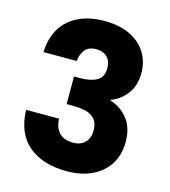

<svg xmlns="http://www.w3.org/2000/svg" viewBox="-112 -837 828 933"><g transform="rotate(15 302.5 -370.5)"><path d="M51 -524Q55 -631 121 -689Q187 -747 300 -747Q375 -747 428.5 -721Q482 -695 509.5 -650Q537 -605 537 -549Q537 -483 504 -441.5Q471 -400 427 -385V-381Q484 -362 517 -318Q550 -274 550 -205Q550 -143 521.5 -95.5Q493 -48 438.5 -21Q384 6 309 6Q189 6 117.5 -53Q46 -112 42 -231H208Q209 -187 233 -161.5Q257 -136 303 -136Q342 -136 363.5 -158.5Q385 -181 385 -218Q385 -266 354.5 -287.5Q324 -309 257 -309H225V-448H257Q308 -448 339.5 -465.5Q371 -483 371 -528Q371 -564 351 -584Q331 -604 296 -604Q258 -604 239.5 -581Q221 -558 218 -524Z"/></g></svg>

Font: MSTAGE
Style: Bold
Weight: 700
Designer: Ninad Kale (Devanagari), Jonny Pinhorn (Latin)
Foundry: Indian Type Foundry
Version: 4.004